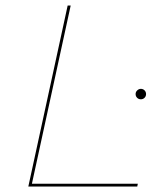

<svg xmlns="http://www.w3.org/2000/svg" viewBox="-20 -678 604 698"><path d="M96 -10H481L479 0H83L226 -658H237ZM511 -336Q511 -328 505.5 -322.5Q500 -317 492 -317Q484 -317 478.5 -322.5Q473 -328 473 -336Q473 -344 479 -349.5Q485 -355 492 -355Q500 -355 505.5 -349.5Q511 -344 511 -336Z"/></svg>

Font: Ysabeau Infant Hairline
Style: Italic
Weight: 100
Italic angle: -12°
Designer: Christian Thalmann (Catharsis Fonts)
Version: Version 0.003